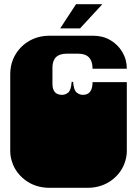

<svg xmlns="http://www.w3.org/2000/svg" viewBox="-20 -893 656 919"><path d="M218 6Q148 6 97.5 -33.5Q47 -73 33 -135Q32 -140 31 -145.5Q30 -151 29.5 -157.5Q29 -164 29 -170V-171Q29 -178 29 -179.5Q29 -181 29 -186.5Q29 -192 29 -209V-260Q29 -277 29 -281.5Q29 -286 29 -288Q29 -290 29 -296V-297Q29 -304 29 -305.5Q29 -307 29 -312.5Q29 -318 29 -334V-536Q29 -590 54 -632Q79 -674 121.5 -698Q164 -722 218 -722H426Q472 -722 508 -701Q544 -680 565.5 -644Q587 -608 587 -564H423Q423 -636 355 -636H299Q231 -636 231 -569V-492Q231 -439 277 -439Q293 -439 306.5 -450Q320 -461 323 -501H330Q333 -461 347 -450Q361 -439 377 -439Q423 -439 423 -500H587V-334Q587 -318 587 -312.5Q587 -307 587 -305.5Q587 -304 587 -297V-296Q587 -290 587 -288Q587 -286 587 -281.5Q587 -277 587 -260V-209Q587 -193 587 -187.5Q587 -182 587 -180.5Q587 -179 587 -172V-171Q587 -165 586.5 -158Q586 -151 585 -145.5Q584 -140 583 -135Q569 -73 518.5 -33.5Q468 6 398 6ZM268 -757 344 -873H470L363 -757Z"/></svg>

Font: Danfo
Style: Regular
Weight: 400
Designer: Seyi Olusanya, David Udoh, Eyiyemi Adegbite, Mirko Velimirović
Version: Version 1.000